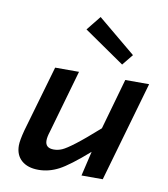

<svg xmlns="http://www.w3.org/2000/svg" viewBox="-83 -810 781 890"><g transform="rotate(10 307.0 -365.0)"><path d="M497.1 -590.8 455.1 -539.1 264.2 -670.9 318.8 -738.8ZM358.9 0 386.2 -116.2Q299.3 -40 252.9 -15.6Q206.5 8.8 157.2 8.8Q106.4 8.8 77.6 -16.6Q48.8 -42 48.8 -86.9Q48.8 -110.4 62 -160.2L151.9 -471.2H264.2L179.2 -173.8Q170.9 -148.4 170.9 -131.8Q170.9 -96.2 210.9 -96.2Q231 -96.2 250 -104.5Q269 -112.8 308.1 -142.6Q347.2 -172.4 414.1 -231.9L481.9 -471.2H594.2L459 0Z"/></g></svg>

Font: IntelOne Mono Medium
Style: Italic
Weight: 500
Italic angle: -16°
Designer: Fred Shallcrass
Foundry: Frere-Jones Type LLC
Version: Version 1.200;hotconv 1.1.0;makeotfexe 2.6.0;FJTRelease1.2